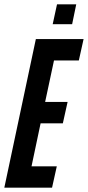

<svg xmlns="http://www.w3.org/2000/svg" viewBox="-30 -869 407 889"><path d="M-10 0 136 -688H357L335 -589H220L179 -397H283L261 -298H158L116 -99H233L211 0ZM214 -757 234 -849H323L304 -757Z"/></svg>

Font: Saira Ultra Condensed
Style: Bold Italic
Weight: 700
Width: 1
Italic angle: -12°
Designer: Hector Gatti with collaboration of the Omnibus-Type team
Foundry: Omnibus-Type
Version: Version 1.001; ttfautohint (v1.8)